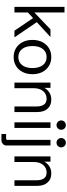

<svg xmlns="http://www.w3.org/2000/svg" viewBox="893 -1686 983 2810"><g transform="rotate(90 1385.0 -280.5)"><path d="M80.1 0V-732.4H162.1V-291.5L409.7 -527.3H521.5L303.7 -327.1L525.9 0H428.7L244.1 -272.5L162.1 -196.8V0Z M814.5 11.7Q740.2 11.7 683.6 -23.2Q627 -58.1 595.2 -120.1Q563.5 -182.1 563.5 -263.7Q563.5 -345.2 595.2 -407.2Q627 -469.2 683.6 -504.2Q740.2 -539.1 814.5 -539.1Q888.7 -539.1 945.3 -504.2Q1002 -469.2 1033.7 -407.2Q1065.4 -345.2 1065.4 -263.7Q1065.4 -182.1 1033.7 -120.1Q1002 -58.1 945.3 -23.2Q888.7 11.7 814.5 11.7ZM814.5 -56.6Q889.2 -56.6 932.4 -112.3Q975.6 -168 975.6 -263.7Q975.6 -359.9 932.4 -415.3Q889.2 -470.7 814.5 -470.7Q739.7 -470.7 696.5 -415.3Q653.3 -359.9 653.3 -263.7Q653.3 -168 696.5 -112.3Q739.7 -56.6 814.5 -56.6Z M1188 0V-527.3H1265.1V-436.5Q1287.1 -479.5 1331.5 -509.3Q1376 -539.1 1438.5 -539.1Q1522.5 -539.1 1571 -484.1Q1619.6 -429.2 1619.6 -332V0H1537.6V-325.7Q1537.6 -390.6 1511 -430.7Q1484.4 -470.7 1423.3 -470.7Q1357.4 -470.7 1313.7 -420.7Q1270 -370.6 1270 -275.9V0Z M1769.5 0V-527.3H1851.6V0ZM1810.5 -615.7Q1782.2 -615.7 1762.2 -635.7Q1742.2 -655.8 1742.2 -684.1Q1742.2 -712.9 1762.2 -732.7Q1782.2 -752.4 1810.5 -752.4Q1839.4 -752.4 1859.1 -732.7Q1878.9 -712.9 1878.9 -684.1Q1878.9 -655.8 1859.1 -635.7Q1839.4 -615.7 1810.5 -615.7Z M1940.9 190.4V122.1H2002.4Q2018.1 122.1 2022.5 116.7Q2026.9 111.3 2026.9 95.2V-527.3H2108.9V117.2Q2108.9 148.9 2085.4 169.7Q2062 190.4 2030.8 190.4ZM2067.9 -615.7Q2039.6 -615.7 2019.5 -635.7Q1999.5 -655.8 1999.5 -684.1Q1999.5 -712.9 2019.5 -732.7Q2039.6 -752.4 2067.9 -752.4Q2096.7 -752.4 2116.5 -732.7Q2136.2 -712.9 2136.2 -684.1Q2136.2 -655.8 2116.5 -635.7Q2096.7 -615.7 2067.9 -615.7Z M2268.1 0V-527.3H2345.2V-436.5Q2367.2 -479.5 2411.6 -509.3Q2456.1 -539.1 2518.6 -539.1Q2602.5 -539.1 2651.1 -484.1Q2699.7 -429.2 2699.7 -332V0H2617.7V-325.7Q2617.7 -390.6 2591.1 -430.7Q2564.5 -470.7 2503.4 -470.7Q2437.5 -470.7 2393.8 -420.7Q2350.1 -370.6 2350.1 -275.9V0Z"/></g></svg>

Font: Schibsted Grotesk
Style: Regular
Weight: 400
Designer: Bakken & Baeck AS, Henrik Kongsvoll
Foundry: Schibsted ASA
Version: Version 1.100; ttfautohint (v1.8.4.7-5d5b);gftools[0.9.25]